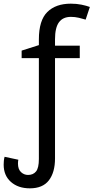

<svg xmlns="http://www.w3.org/2000/svg" viewBox="-33 -785 510 1047"><path d="M130 242Q66 242 26.5 207Q-13 172 -13 113Q-13 103 -12 92Q-11 81 -8 70L67 86Q66 90 65.5 95.5Q65 101 65 107Q65 138 81.5 153.5Q98 169 120 169Q148 169 163.5 150Q179 131 179 82V-468H85V-509L179 -539V-570Q179 -674 225 -719.5Q271 -765 353 -765Q385 -765 411.5 -759.5Q438 -754 457 -747L434 -678Q418 -683 397 -688Q376 -693 354 -693Q310 -693 288.5 -663.5Q267 -634 267 -571V-536H402V-468H267V79Q267 155 233.5 198.5Q200 242 130 242Z"/></svg>

Font: TSCustom
Style: Regular
Weight: 400
Designer: Monotype Design Team
Foundry: Monotype Imaging Inc.
Version: Version 2.004; ttfautohint (v1.8.3) -l 8 -r 50 -G 200 -x 14 